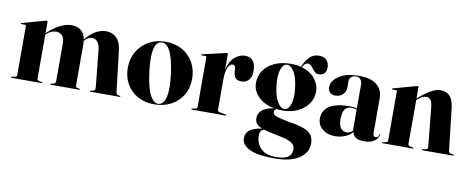

<svg xmlns="http://www.w3.org/2000/svg" viewBox="-67 -851 3422 1398"><g transform="rotate(10 1644.0 -151.5)"><path d="M206 -447V-363L206.5 -363.5Q259 -412.5 303.2 -433Q347.5 -453.5 383.5 -453.5Q424 -453.5 452 -432.5Q480 -411.5 488 -366Q559 -453.5 639 -453.5Q684.5 -453.5 715.5 -424.2Q746.5 -395 754 -330.5L790 -27Q791.5 -13.5 802.5 -10.5L818 -7Q822.5 -6 822.5 -3.5Q822.5 0 818 0H600Q596 0 596 -3.5Q596 -6 601 -7.5L619.5 -11Q636.5 -14.5 635 -36L606.5 -315Q602.5 -348.5 587.5 -368Q572.5 -387.5 546.5 -387.5Q518 -387.5 493 -360L489.5 -355.5Q491 -344 491 -331V-25.5Q491 -13 502 -11L518 -8Q523.5 -6.5 523.5 -3.5Q523.5 0 516.5 0H308Q304 0 304 -3.5Q304 -6.5 309 -7.5L328 -11Q337 -13 340 -19.2Q343 -25.5 343 -34.5V-315Q343 -348.5 326 -368Q309 -387.5 282.5 -387.5Q244 -387.5 211.5 -357.5L206 -352.5V-29Q206 -14.5 219 -11.5L242 -7.5Q247 -6.5 247 -3.5Q247 0 241.5 0H20Q15 0 15 -3.5Q15 -6.5 21 -8L44 -12.5Q56 -15 56 -27V-388.5Q56 -397.5 49 -397.5H21Q16.5 -397.5 16.5 -401Q16.5 -404 22 -405.5L188.5 -452Q192.5 -453.5 195 -453.8Q197.5 -454 200 -454Q206 -454 206 -447Z M1080.5 -453.5Q1149 -453.5 1202 -423.8Q1255 -394 1285 -341.2Q1315 -288.5 1315 -220Q1315 -152 1284 -100.2Q1253 -48.5 1198.5 -19.2Q1144 10 1073.5 10Q1005 10 952.2 -19Q899.5 -48 869.5 -100Q839.5 -152 839.5 -220Q839.5 -287.5 870.8 -340.2Q902 -393 956.2 -423.2Q1010.5 -453.5 1080.5 -453.5ZM1107 1Q1143.5 -3.5 1157.2 -60.8Q1171 -118 1156.5 -230.5Q1141.5 -343 1114.2 -395.2Q1087 -447.5 1048.5 -443.5Q971 -433.5 1000 -212.5Q1014.5 -100.5 1042.2 -47.8Q1070 5 1107 1Z M1539.5 -443V-327Q1553.5 -390 1589.2 -421.8Q1625 -453.5 1665 -453.5Q1745.5 -453.5 1745.5 -354Q1745.5 -308.5 1724 -286.5Q1702.5 -264.5 1670.5 -264.5Q1640.5 -264.5 1626.5 -281Q1612.5 -297.5 1611 -329L1610 -346Q1609.5 -374.5 1587 -374.5Q1568 -374.5 1553.8 -345.5Q1539.5 -316.5 1539.5 -256V-34Q1539.5 -19.5 1552.5 -16.5L1601.5 -7.5Q1606.5 -6.5 1606.5 -3.5Q1606.5 0 1601 0H1353.5Q1348 0 1348 -3.5Q1348 -7 1355 -8.5L1377.5 -12.5Q1389.5 -15 1389.5 -27V-392.5Q1389.5 -401.5 1382 -401.5H1354Q1349.5 -401.5 1349.5 -405Q1349.5 -408 1355 -409.5L1522 -448Q1526 -449 1528.5 -449.5Q1531 -450 1533.5 -450Q1539.5 -450 1539.5 -443Z M2065.5 -34Q2137.5 -23.5 2177.8 -7.5Q2218 8.5 2234 32.8Q2250 57 2250 93Q2250 160.5 2187 203Q2124 245.5 2008 245.5Q1875.5 245.5 1818.2 216Q1761 186.5 1761 140Q1761 101.5 1788.5 79.2Q1816 57 1880 47Q1850.5 35.5 1837.8 19.5Q1825 3.5 1825 -21Q1825 -55.5 1851 -79.2Q1877 -103 1941 -113.5Q1864.5 -127.5 1821 -171.8Q1777.5 -216 1777.5 -272.5Q1777.5 -324 1805.2 -365Q1833 -406 1884.5 -429.8Q1936 -453.5 2006.5 -453.5Q2045.5 -453.5 2080 -444.5Q2098.5 -490.5 2126.5 -519Q2154.5 -547.5 2196 -547.5Q2233.5 -547.5 2252.8 -526.8Q2272 -506 2272 -473Q2272 -445 2257.5 -429.2Q2243 -413.5 2216.5 -413.5Q2199.5 -413.5 2188.2 -423.2Q2177 -433 2168 -445.5Q2159 -458 2149.5 -467.5Q2140 -477 2127.5 -477Q2103.5 -477 2087.5 -442.5Q2151 -424 2185.5 -380.2Q2220 -336.5 2220 -285Q2220 -234.5 2191.5 -194.5Q2163 -154.5 2113.8 -131.2Q2064.5 -108 2002.5 -108Q1979 -108 1957.5 -111Q1942 -103 1942 -86.5Q1942 -75.5 1951.2 -67.5Q1960.5 -59.5 1987 -51.8Q2013.5 -44 2065.5 -34ZM1976.5 -442Q1948.5 -439.5 1934 -396.2Q1919.5 -353 1928 -279.5Q1937 -203 1962 -161Q1987 -119 2017 -121.5Q2045 -124 2059.2 -166.8Q2073.5 -209.5 2065 -284Q2056 -361 2031.2 -402.5Q2006.5 -444 1976.5 -442ZM1864.5 96.5Q1864.5 159 1902 196.5Q1939.5 234 2013 234Q2130.5 234 2130.5 159.5Q2130.5 138.5 2118.5 123Q2106.5 107.5 2076 96Q2045.5 84.5 1989.5 74.5Q1959.5 69 1935.8 63.5Q1912 58 1893.5 52Q1864.5 64.5 1864.5 96.5Z M2281 -98.5Q2281 -156 2328.8 -189.8Q2376.5 -223.5 2484.5 -223.5Q2513 -223.5 2533.5 -216V-389Q2533.5 -416 2521.5 -430.8Q2509.5 -445.5 2488.5 -445.5Q2464 -445.5 2451.5 -432.5Q2439 -419.5 2439 -400.5V-354Q2439 -324.5 2417.5 -303.2Q2396 -282 2361.5 -282Q2338 -282 2322.8 -295.8Q2307.5 -309.5 2307.5 -337.5Q2307.5 -364.5 2330 -391.2Q2352.5 -418 2396.8 -435.8Q2441 -453.5 2507 -453.5Q2596 -453.5 2640.2 -417.8Q2684.5 -382 2684.5 -316V-62.5Q2684.5 -34 2704 -34Q2712 -34 2719.2 -39.8Q2726.5 -45.5 2728.5 -59.5Q2729 -63 2731 -63Q2734 -63 2734 -59.5Q2734 -49 2723.8 -32.8Q2713.5 -16.5 2690.2 -3.5Q2667 9.5 2627 9.5Q2581 9.5 2560.8 -6.5Q2540.5 -22.5 2540.5 -44.5Q2518 -18 2483.8 -4.2Q2449.5 9.5 2411 9.5Q2354 9.5 2317.5 -20.8Q2281 -51 2281 -98.5ZM2429.5 -120Q2429.5 -75.5 2446 -54Q2462.5 -32.5 2488.5 -32.5Q2512.5 -32.5 2533.5 -50.5V-208.5Q2515.5 -214.5 2492.5 -214.5Q2429.5 -214.5 2429.5 -120Z M2948.5 -447.5V-364L2949.5 -364.5Q3049.5 -453.5 3110 -453.5Q3155.5 -453.5 3180.5 -426.5Q3205.5 -399.5 3212.5 -341L3248 -31Q3250 -14.5 3261.5 -12L3283 -7.5Q3288.5 -6.5 3288.5 -3.5Q3288.5 0 3284 0H3057Q3052 0 3052 -3.5Q3052 -6.5 3058 -8L3081.5 -12.5Q3096 -15 3094 -31L3064.5 -325Q3060.5 -357.5 3049.8 -372.5Q3039 -387.5 3016 -387.5Q3000.5 -387.5 2985.8 -379.8Q2971 -372 2954.5 -357.5L2948.5 -352.5V-30Q2948.5 -15 2960.5 -12.5L2984 -8Q2989.5 -6.5 2989.5 -3.5Q2989.5 0 2985 0H2761.5Q2757.5 0 2757.5 -3.5Q2757.5 -6.5 2762.5 -7.5L2786.5 -12.5Q2798.5 -15 2798.5 -29.5V-390Q2798.5 -397.5 2791 -397.5H2765Q2759.5 -397.5 2759.5 -401.5Q2759.5 -404 2764.5 -405.5L2930.5 -452Q2939.5 -454 2942.5 -454Q2948.5 -454 2948.5 -447.5Z"/></g></svg>

Font: Fraunces 144pt S000
Style: Bold
Weight: 700
Version: Version 1.000; ttfautohint (v1.8.3)